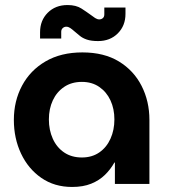

<svg xmlns="http://www.w3.org/2000/svg" viewBox="-20 -730 678 762"><path d="M266 12Q196 12 144 -24Q92 -60 63.5 -120.5Q35 -181 35 -254Q35 -329 67.5 -390Q100 -451 161 -486.5Q222 -522 307 -522Q393 -522 452 -486Q511 -450 542 -389Q573 -328 573 -254V0H436V-85H434Q419 -58 396.5 -36Q374 -14 342 -1Q310 12 266 12ZM305 -105Q345 -105 374 -125Q403 -145 418.5 -179.5Q434 -214 434 -256Q434 -298 418.5 -331.5Q403 -365 374 -385Q345 -405 305 -405Q264 -405 234.5 -385Q205 -365 189.5 -331.5Q174 -298 174 -256Q174 -214 189.5 -179.5Q205 -145 234.5 -125Q264 -105 305 -105ZM369 -567Q342 -567 324.5 -573Q307 -579 296 -588.5Q285 -598 275 -606Q266 -614 258.5 -619Q251 -624 243 -624Q235 -624 229 -618.5Q223 -613 223 -604V-577H139V-602Q139 -649 169.5 -679.5Q200 -710 248 -710Q282 -710 303.5 -696Q325 -682 340 -671Q349 -664 357.5 -658.5Q366 -653 374 -653Q382 -653 388 -658Q394 -663 394 -673V-700H478V-675Q478 -628 447.5 -597.5Q417 -567 369 -567Z"/></svg>

Font: MuseoModerno Thin SemiBold
Style: Regular
Weight: 600
Version: Version 1.003